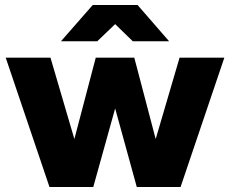

<svg xmlns="http://www.w3.org/2000/svg" viewBox="-20 -752 925 772"><path d="M530 0H706L882 -520H702L606 -193L520 -520H365L279 -193L183 -520H3L179 0H355L443 -316ZM225 -586H371L443 -655L514 -586H660L533 -732H353Z"/></svg>

Font: Aspekta 800
Style: Regular
Weight: 800
Designer: Ivo Dolenc
Version: Version 2.000